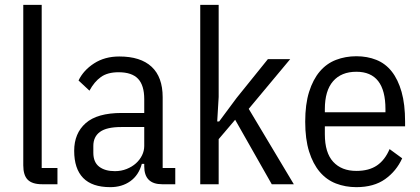

<svg xmlns="http://www.w3.org/2000/svg" viewBox="-20 -760 1733 792"><path d="M154 0Q113 0 94.5 -18.5Q76 -37 76 -78V-740H152V-67H217V0Z M649 0Q575 0 575 -74V-84H565Q552 -37 517.5 -12.5Q483 12 435 12Q360 12 323 -26Q286 -64 286 -138Q286 -210 333.5 -252Q381 -294 482 -294H575V-351Q575 -408 549.5 -435Q524 -462 469 -462Q424 -462 396.5 -442.5Q369 -423 349 -386L304 -428Q324 -470 368 -498.5Q412 -527 472 -527Q560 -527 605.5 -484.5Q651 -442 651 -359V-67H703V0ZM454 -54Q480 -54 502.5 -63Q525 -72 541 -86.5Q557 -101 566 -119.5Q575 -138 575 -158V-236H480Q420 -236 392.5 -216Q365 -196 365 -158V-130Q365 -91 389 -72.5Q413 -54 454 -54Z M806 -740H882V-360L876 -259H884L956 -356L1085 -516H1177L1006 -311L1192 0H1101L950 -266L882 -186V0H806Z M1450 12Q1405 12 1366 -3Q1327 -18 1299 -51Q1271 -84 1255 -135Q1239 -186 1239 -258Q1239 -330 1255 -381Q1271 -432 1299 -465Q1327 -498 1366 -513Q1405 -528 1450 -528Q1495 -528 1532.5 -513Q1570 -498 1596 -465Q1622 -432 1636.5 -381Q1651 -330 1651 -258V-239H1320V-206Q1320 -130 1354.5 -92.5Q1389 -55 1450 -55Q1502 -55 1535 -77.5Q1568 -100 1587 -145L1639 -107Q1615 -54 1568.5 -21Q1522 12 1450 12ZM1450 -464Q1388 -464 1354 -425Q1320 -386 1320 -310V-297H1570V-310Q1570 -464 1450 -464Z"/></svg>

Font: IBM Plex Sans Condensed
Style: Regular
Weight: 400
Width: 3
Designer: Mike Abbink, Paul van der Laan, Pieter van Rosmalen
Foundry: Bold Monday
Version: Version 1.1